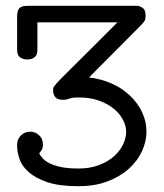

<svg xmlns="http://www.w3.org/2000/svg" viewBox="-20 -631 565 662"><path d="M39 -129Q39 -144 44 -153Q49 -162 56 -167.5Q63 -173 70.5 -175Q78 -177 84 -177Q101 -177 114.5 -165Q128 -153 128 -133Q128 -121 124 -114.5Q120 -108 115 -102Q119 -95 126.5 -86Q134 -77 149 -69Q164 -61 188.5 -55.5Q213 -50 251 -50Q291 -50 322 -62Q353 -74 373.5 -92.5Q394 -111 404.5 -133.5Q415 -156 415 -177Q415 -197 404 -218Q393 -239 372.5 -256Q352 -273 321.5 -284Q291 -295 252 -295Q235 -295 228 -293.5Q221 -292 217.5 -290.5Q214 -289 210 -288Q206 -287 197 -287H196Q177 -287 170 -297Q163 -307 163 -318Q163 -323 163.5 -326.5Q164 -330 170 -337.5Q176 -345 189 -358.5Q202 -372 227 -396.5Q252 -421 290 -459Q328 -497 385 -554H109V-464Q109 -458 108.5 -451.5Q108 -445 104.5 -439.5Q101 -434 93.5 -430Q86 -426 73 -426H72Q59 -426 48.5 -434Q38 -442 39 -463V-575Q39 -587 42 -594.5Q45 -602 50.5 -605.5Q56 -609 62.5 -610Q69 -611 76 -611H450Q461 -611 471.5 -604Q482 -597 482 -577Q482 -566 479 -560Q476 -554 464 -542L287 -364Q329 -359 365 -343Q401 -327 427.5 -302Q454 -277 469.5 -245Q485 -213 485 -177Q485 -143 469.5 -109.5Q454 -76 424 -49Q394 -22 350.5 -5.5Q307 11 250 11Q184 11 143 -3Q102 -17 78.5 -38Q55 -59 47 -83.5Q39 -108 39 -129Z"/></svg>

Font: CMU Typewriter Custom
Style: Regular
Weight: 500
Monospace: yes
Version: Version 0.7.0